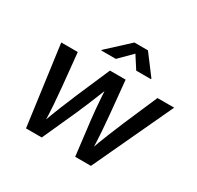

<svg xmlns="http://www.w3.org/2000/svg" viewBox="-161 -951 1170 1139"><g transform="rotate(30 423.5 -381.5)"><path d="M147 0 73.2 -545.9H186.5L209 -319.8Q213.9 -269 218.5 -206.8Q223.1 -144.5 225.1 -66.4H209.5Q235.8 -141.6 261.2 -204.1Q286.6 -266.6 309.1 -319.8L406.7 -545.9H514.2L536.1 -319.8Q541 -269 545.4 -206.8Q549.8 -144.5 551.8 -66.4H535.6Q562 -142.1 586.9 -204.1Q611.8 -266.1 634.8 -319.8L732.4 -545.9H846.7L591.8 0H483.9L455.6 -234.9Q451.7 -268.1 448.2 -306.4Q444.8 -344.7 442.1 -386.5Q439.5 -428.2 436.5 -469.2H457.5Q441.4 -428.7 424.8 -387.5Q408.2 -346.2 392.1 -307.4Q376 -268.6 360.8 -234.4L254.9 0ZM402.3 -623.5H302.7L303.2 -627.9L449.2 -762.7H542L643.6 -627.9L643.1 -623.5H542L487.3 -708.5Z"/></g></svg>

Font: Inter Medium
Style: Italic
Weight: 500
Italic angle: -9.3988°
Designer: Rasmus Andersson
Foundry: rsms
Version: Version 4.001;git-66647c0bb